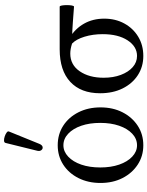

<svg xmlns="http://www.w3.org/2000/svg" viewBox="94 -833 750 978"><g transform="rotate(-90 469.0 -344.0)"><path d="M218 11Q163 11 119.5 -17.5Q76 -46 51 -95Q26 -144 26 -207Q26 -270 51 -319.5Q76 -369 119.5 -397Q163 -425 218 -425Q274 -425 317.5 -397Q361 -369 386 -319.5Q411 -270 411 -207Q411 -144 386 -95Q361 -46 317.5 -17.5Q274 11 218 11ZM218 -21Q251 -21 277 -45.5Q303 -70 317.5 -112Q332 -154 332 -208Q332 -263 317.5 -305Q303 -347 277 -371.5Q251 -396 218 -396Q186 -396 160 -371.5Q134 -347 119.5 -305Q105 -263 105 -208Q105 -154 119.5 -112Q134 -70 160 -45.5Q186 -21 218 -21ZM225 -518Q219 -504 209.5 -502Q200 -500 193.5 -508Q187 -516 190 -529L230 -691Q232 -698 241.5 -698.5Q251 -699 263 -695Q275 -691 283 -685Q291 -679 288 -673Z M673 11Q618 11 575 -17Q532 -45 507.5 -94.5Q483 -144 483 -209Q483 -307 541 -361Q599 -415 707 -415H924Q928 -415 930 -404Q932 -393 932 -378.5Q932 -364 930 -353Q928 -342 924 -342Q884 -345 843.5 -348Q803 -351 762 -352L766 -364Q812 -336 837.5 -291Q863 -246 863 -188Q863 -131 838.5 -86Q814 -41 771 -15Q728 11 673 11ZM673 -21Q721 -21 752.5 -69Q784 -117 784 -196Q784 -246 771 -288.5Q758 -331 736 -352Q708 -361 685 -361Q628 -361 595 -313Q562 -265 562 -191Q562 -142 576.5 -103.5Q591 -65 616 -43Q641 -21 673 -21Z"/></g></svg>

Font: Junicode VF
Style: Regular
Weight: 400
Designer: Peter S. Baker
Version: Version 2.213